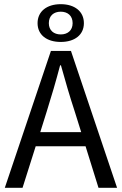

<svg xmlns="http://www.w3.org/2000/svg" viewBox="-20 -900 584 920"><path d="M204 -366C227 -439 248 -511 268 -587H272C293 -511 314 -439 338 -366L369 -267H173ZM3 0H88L151 -199H390L452 0H541L320 -656H224ZM271 -735C238 -735 214 -754 214 -789C214 -825 238 -844 271 -844C304 -844 328 -825 328 -789C328 -754 304 -735 271 -735ZM271 -699C338 -699 382 -733 382 -789C382 -845 338 -880 271 -880C204 -880 160 -845 160 -789C160 -733 204 -699 271 -699Z"/></svg>

Font: DAIFUKU Sans
Style: Regular
Weight: 400
Designer: Original font ‘Source Han Sans JP’ : Paul D. Hunt
Foundry: Daifuku
Version: Version 1.000